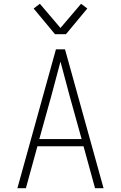

<svg xmlns="http://www.w3.org/2000/svg" viewBox="-20 -996 640 1016"><path d="M72 0 276 -735H324L528 0H483L422 -222H178L117 0ZM412 -260 348 -490Q336 -535 324 -580Q312 -625 300 -670Q288 -625 276 -580Q264 -535 252 -490L188 -260ZM271 -815 158 -951 191 -976 300 -848 409 -976 442 -951 329 -815Z"/></svg>

Font: Iosevka Aile Extralight
Style: Regular
Weight: 200
Designer: Belleve Invis
Foundry: Belleve Invis
Version: Version 31.1.0; ttfautohint (v1.8.4)